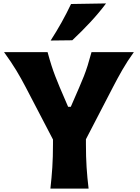

<svg xmlns="http://www.w3.org/2000/svg" viewBox="-20 -1107 820 1127"><path d="M275.9 0Q283.2 -64.5 287.1 -125Q291 -185.5 291 -260.7V-288.1L130.9 -595.2Q104.5 -646 75.9 -693.4Q47.4 -740.7 3.9 -800.8H259.3Q272 -754.4 282.5 -721.7Q293 -689 304.4 -659.7Q315.9 -630.4 330.6 -594.7L379.9 -480H395.5L444.3 -592.3Q460.4 -629.4 472.2 -659.2Q483.9 -689 494.4 -722.2Q504.9 -755.4 517.1 -800.8H765.6Q728 -749 698.2 -697Q668.5 -645 643.1 -595.7L484.4 -289.6V-260.7Q484.4 -185.5 488.3 -125Q492.2 -64.5 500 0ZM277.3 -869.1Q312 -922.9 341.8 -976.3Q371.6 -1029.8 397 -1083.5L602.5 -1086.9Q560.5 -1030.8 510 -976.6Q459.5 -922.4 404.3 -870.6Z"/></svg>

Font: Pinar DS4-Bold
Style: Regular
Weight: 700
Designer: Amin Abedi
Version: Version 2.000